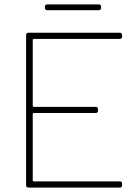

<svg xmlns="http://www.w3.org/2000/svg" viewBox="-20 -848 616 868"><path d="M427 -828H193C187 -828 183 -824 183 -818V-812C183 -806 187 -802 193 -802H427C433 -802 437 -806 437 -812V-818C437 -824 433 -828 427 -828ZM532 -682V-690C532 -696 528 -700 522 -700H108C102 -700 98 -696 98 -690V-10C98 -4 102 0 108 0H522C528 0 532 -4 532 -10V-18C532 -24 528 -28 522 -28H132C130 -28 128 -30 128 -32V-333C128 -335 130 -337 132 -337H413C419 -337 423 -341 423 -347V-355C423 -361 419 -365 413 -365H132C130 -365 128 -367 128 -369V-668C128 -670 130 -672 132 -672H522C528 -672 532 -676 532 -682Z"/></svg>

Font: Barlow Thin
Style: Regular
Weight: 250
Designer: Jeremy Tribby
Foundry: Tribby Type
Version: Version 1.422;hotconv 1.0.109;makeotfexe 2.5.65596